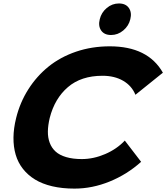

<svg xmlns="http://www.w3.org/2000/svg" viewBox="-20 -1089 970 1120"><path d="M708 -269 803.2 -145Q721.7 -71.8 620.1 -30.3Q518.6 11.2 414.1 11.2Q342.8 11.2 284.7 -2.4Q226.6 -16.1 184.6 -41.7Q142.6 -67.4 113.8 -104Q85 -140.6 71.5 -186.5Q58.1 -232.4 58.6 -286.4Q59.1 -340.3 74.2 -400.9Q96.7 -491.7 145.3 -568.1Q193.8 -644.5 262.9 -700.4Q332 -756.3 423.8 -787.6Q515.6 -818.8 620.1 -818.8Q842.8 -818.8 930.2 -665L770 -536.1Q748.5 -588.9 698.2 -617.9Q647.9 -647 578.1 -647Q453.1 -647 376 -580.6Q298.8 -514.2 270 -400.9Q259.8 -357.9 259.3 -322Q258.8 -286.1 270 -256.1Q281.2 -226.1 304.2 -205.1Q327.1 -184.1 366 -172.6Q404.8 -161.1 457 -161.1Q525.4 -161.1 593.3 -190.2Q661.1 -219.2 708 -269ZM740.2 -977.1Q731 -938 699.2 -911.4Q667.5 -884.8 627.9 -884.8Q588.4 -884.8 570.1 -911.1Q551.8 -937.5 562 -977.1Q571.3 -1016.1 602.8 -1042.5Q634.3 -1068.8 673.8 -1068.8Q713.4 -1068.8 731.7 -1042.5Q750 -1016.1 740.2 -977.1Z"/></svg>

Font: Sinkin Sans 800 Black Italic
Style: Regular
Weight: 900
Italic angle: -112°
Designer: Keith Bates
Foundry: K-Type
Version: Sinkin Sans (version 1.0)  by Keith Bates   •   © 2014   www